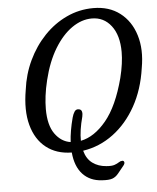

<svg xmlns="http://www.w3.org/2000/svg" viewBox="-59 -760 801 979"><g transform="rotate(-5 342.0 -270.5)"><path d="M455.5 -710.5Q536 -710.5 591.2 -668.2Q646.5 -626 669.2 -552.2Q692 -478.5 675 -384.5Q659.5 -276 612.8 -192Q566 -108 496 -55.8Q426 -3.5 340.5 9.5Q352 52 381.2 73.5Q410.5 95 451.5 98Q479.5 100.5 494 95.2Q508.5 90 517 84Q525.5 78 535 78Q542.5 78 544.5 85.5Q546.5 93 538 103.5L508 140.5Q494 158 476.5 164.2Q459 170.5 423 168Q362 164.5 325.2 125Q288.5 85.5 282 13.5Q204 12.5 151.5 -28.8Q99 -70 78.5 -145.5Q58 -221 76 -325Q86 -404 119 -473.8Q152 -543.5 202.8 -596.8Q253.5 -650 318 -680.2Q382.5 -710.5 455.5 -710.5ZM302 -163.5Q307 -182 314.8 -193.5Q322.5 -205 336 -203Q349 -201.5 352 -190.2Q355 -179 351.5 -164.5Q332.5 -94.5 333.5 -42Q403 -55.5 463.8 -128.8Q524.5 -202 561.5 -343Q571 -381 575.5 -414Q580 -447 580 -475Q580 -560.5 542.2 -609.5Q504.5 -658.5 443 -658.5Q390.5 -658.5 340.8 -623.8Q291 -589 251.2 -523.5Q211.5 -458 189 -365.5Q178.5 -322.5 174 -285.8Q169.5 -249 169.5 -218.5Q169.5 -136 201.2 -91.5Q233 -47 281 -40Q284 -96 302 -163.5Z"/></g></svg>

Font: Fraunces 144pt S100
Style: Italic
Weight: 400
Italic angle: -16°
Version: Version 1.000; ttfautohint (v1.8.3)